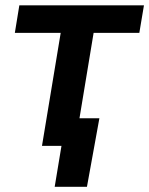

<svg xmlns="http://www.w3.org/2000/svg" viewBox="-20 -556 569 732"><path d="M140.1 0 211.4 -430.7H36.6L53.7 -535.6H528.8L511.2 -430.7H336.9L265.6 0ZM188.5 156.2 214.4 0H173.8L191.4 -105H358.9L311.5 156.2Z"/></svg>

Font: Inter 20pt SemiBold
Style: Italic
Weight: 600
Italic angle: -9.3988°
Version: Version 4.001;git-66647c0bb